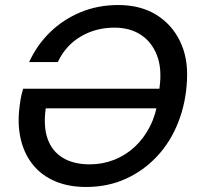

<svg xmlns="http://www.w3.org/2000/svg" viewBox="-20 -732 789 764"><path d="M323 12Q253 12 200 -10.5Q147 -33 113 -74Q79 -115 64.5 -170.5Q50 -226 56 -291Q58 -312 61.5 -334Q65 -356 72 -379H637L623 -301H162Q152 -229 169.5 -179.5Q187 -130 230 -104Q273 -78 337 -78Q388 -78 434 -96Q480 -114 516.5 -148Q553 -182 577 -229.5Q601 -277 609 -336L615 -385Q625 -459 604.5 -512Q584 -565 540.5 -593.5Q497 -622 435 -622Q361 -622 301 -586.5Q241 -551 210 -485H96Q127 -553 179.5 -604Q232 -655 301 -683.5Q370 -712 450 -712Q538 -712 600.5 -674Q663 -636 696 -568.5Q729 -501 724 -413Q720 -324 689.5 -246Q659 -168 605.5 -110.5Q552 -53 480.5 -20.5Q409 12 323 12Z"/></svg>

Font: DM Sans Medium
Style: Italic
Weight: 500
Italic angle: -10°
Designer: Colophon Foundry, Jonny Pinhorn
Foundry: Colophon Foundry
Version: Version 4.004;gftools[0.9.30]